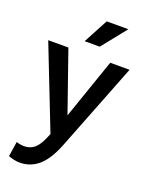

<svg xmlns="http://www.w3.org/2000/svg" viewBox="-170 -819 847 1100"><g transform="rotate(20 254.0 -269.5)"><path d="M6 -519H129L257 -152L384 -519H502L292 17Q255 111 206 153.5Q157 196 91 196Q73 196 55.5 192Q38 188 22 182L36 91Q61 99 84 99Q120 99 146 77Q172 55 194 1L202 -18ZM204 -585 284 -735H416L296 -585Z"/></g></svg>

Font: Radio Canada Medium
Style: Regular
Weight: 500
Designer: Charles Daoud, Etienne Aubert Bonn, Alexandre Saumier Demers, Jacques Le Bailly
Foundry: Radio-Canada
Version: Version 2.104; ttfautohint (v1.8.4.7-5d5b);gftools[0.9.28.de